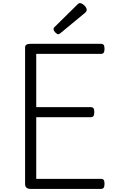

<svg xmlns="http://www.w3.org/2000/svg" viewBox="-20 -1220 740 1240"><path d="M178 0Q160 0 151 -8Q142 -16 142 -32V-914Q142 -926 151 -931.5Q160 -937 178 -937H632Q644 -937 649.5 -930Q655 -923 655 -905Q655 -887 649.5 -879.5Q644 -872 632 -872H214V-528H566Q578 -528 583.5 -521Q589 -514 589 -496Q589 -478 583.5 -470.5Q578 -463 566 -463H214V-65H632Q644 -65 649.5 -58Q655 -51 655 -33Q655 -15 649.5 -7.5Q644 0 632 0ZM357 -999Q348 -999 337 -1010.5Q326 -1022 326 -1031Q326 -1034 326.5 -1037Q327 -1040 332 -1045L479 -1190Q484 -1194 487.5 -1197Q491 -1200 496 -1200Q505 -1200 515.5 -1192.5Q526 -1185 533 -1175.5Q540 -1166 540 -1157Q540 -1152 538 -1148Q536 -1144 529 -1137L373 -1008Q368 -1004 364 -1001.5Q360 -999 357 -999Z"/></svg>

Font: Playwrite US Modern Light
Style: Regular
Weight: 300
Designer: Veronika Burian, José Scaglione
Foundry: TypeTogether
Version: Version 1.003